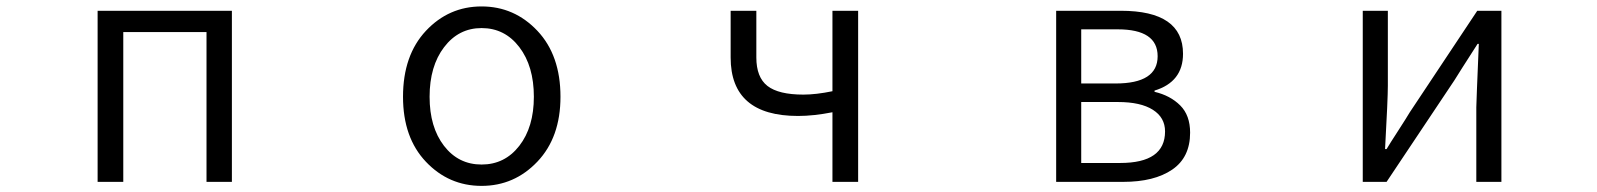

<svg xmlns="http://www.w3.org/2000/svg" viewBox="-20 -574 5040 606"><path d="M288.1 0V-540H711.9V0H631.8V-472.7H369.1V0Z M1252 -268.6Q1252 -399.4 1324.2 -476.6Q1396.5 -553.7 1500 -553.7Q1603.5 -553.7 1676.3 -476.6Q1749 -399.4 1749 -268.6Q1749 -140.6 1676.3 -64Q1603.5 12.7 1500 12.7Q1396.5 12.7 1324.2 -63.5Q1252 -139.6 1252 -268.6ZM1665 -268.6Q1665 -365.2 1619.1 -425.3Q1573.2 -485.4 1500 -485.4Q1427.7 -485.4 1381.8 -425.3Q1335.9 -365.2 1335.9 -268.6Q1335.9 -172.9 1381.3 -113.8Q1426.8 -54.7 1500 -54.7Q1573.2 -54.7 1619.1 -113.8Q1665 -172.9 1665 -268.6Z M2607.4 0V-219.7Q2547.9 -208 2499 -208Q2286.1 -208 2286.1 -392.6V-540H2367.2V-392.6Q2367.2 -330.1 2402.3 -302.7Q2437.5 -275.4 2515.6 -275.4Q2555.7 -275.4 2607.4 -286.1V-540H2688.5V0Z M3313.5 0V-540H3517.6Q3713.9 -540 3713.9 -404.3Q3713.9 -315.4 3624 -288.1V-284.2Q3673.8 -272.5 3705.1 -241.2Q3736.3 -210 3736.3 -155.3Q3736.3 -77.1 3679.7 -38.6Q3623 0 3525.4 0ZM3392.6 -310.5H3501Q3633.8 -310.5 3633.8 -396.5Q3633.8 -481.4 3507.8 -481.4H3392.6ZM3392.6 -59.6H3515.6Q3657.2 -59.6 3657.2 -159.2Q3657.2 -203.1 3618.7 -227.5Q3580.1 -252 3508.8 -252H3392.6Z M4281.2 0V-540H4360.4V-303.7Q4360.4 -261.7 4351.6 -103.5H4356.4Q4366.2 -120.1 4393.1 -161.6Q4419.9 -203.1 4429.7 -219.7L4642.6 -540H4718.8V0H4639.6V-235.4Q4639.6 -248 4647.5 -435.5H4643.6Q4584 -342.8 4570.3 -320.3L4356.4 0Z"/></svg>

Font: GenEi Gothic M SemiLight
Style: Regular
Weight: 350
Designer: o_tamon (Modified); [Source Han Sans]
Ryoko NISHIZUKA  (kana & ideographs); Paul D. Hunt (Latin, Greek & Cyrillic); Wenl
Version: Version 1.1a;Original Version 1.004